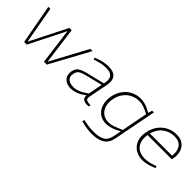

<svg xmlns="http://www.w3.org/2000/svg" viewBox="77 -1277 2267 2267"><g transform="rotate(45 1210.5 -143.5)"><path d="M159 5 68 -490H102L185 -25L420 -490H458L520 -25L770 -490H807L538 5H490L431 -447L204 5Z M1237 4Q1231 5 1224 5.5Q1217 6 1210 6Q1160 6 1139.5 -17.5Q1119 -41 1126 -80L1127 -88L1174 -331Q1188 -400 1159 -432Q1130 -464 1062 -464Q1018 -464 980 -455Q942 -446 915 -438L886 -429L879 -452L911 -464Q946 -478 987 -487Q1028 -496 1071 -496Q1111 -496 1140.5 -486Q1170 -476 1188.5 -455Q1207 -434 1212.5 -401.5Q1218 -369 1209 -325L1162 -85Q1155 -49 1170 -35.5Q1185 -22 1243 -20ZM934 6Q892 6 858 -11.5Q824 -29 807.5 -63Q791 -97 800 -145Q806 -177 821.5 -198Q837 -219 867 -233.5Q897 -248 946 -260L1196 -321L1190 -290L958 -233Q912 -222 887 -209.5Q862 -197 851 -180Q840 -163 835 -137Q825 -82 857.5 -55Q890 -28 951 -28Q980 -28 1016 -40.5Q1052 -53 1090 -78L1155 -120L1153 -92L1101 -53Q1061 -23 1016 -8.5Q971 6 934 6Z M1483 209Q1452 209 1410.5 203Q1369 197 1338 189L1305 180L1316 154L1349 161Q1381 168 1419.5 172Q1458 176 1489 176Q1577 176 1628 147.5Q1679 119 1694 41L1783 -423L1784 -429L1802 -490H1831L1727 47Q1716 107 1684.5 142.5Q1653 178 1602.5 193.5Q1552 209 1483 209ZM1525 6Q1473 6 1433.5 -15.5Q1394 -37 1369.5 -75Q1345 -113 1337.5 -162Q1330 -211 1341 -266Q1355 -336 1392.5 -387.5Q1430 -439 1485.5 -467.5Q1541 -496 1607 -496Q1635 -496 1672.5 -488Q1710 -480 1746 -460L1795 -433L1784 -409L1738 -431Q1704 -447 1675.5 -455Q1647 -463 1619 -463Q1554 -463 1504 -436.5Q1454 -410 1422 -364.5Q1390 -319 1378 -260Q1364 -193 1380 -140Q1396 -87 1436.5 -57Q1477 -27 1534 -27Q1563 -27 1593.5 -35.5Q1624 -44 1664 -61L1719 -84L1722 -61L1675 -36Q1635 -16 1598 -5Q1561 6 1525 6Z M2133 6Q2066 6 2014.5 -25.5Q1963 -57 1939 -116Q1915 -175 1931 -257Q1944 -327 1981.5 -380.5Q2019 -434 2076.5 -465Q2134 -496 2205 -496Q2276 -496 2317.5 -463.5Q2359 -431 2373.5 -379.5Q2388 -328 2376 -269L2372 -248H1966Q1955 -177 1974 -127.5Q1993 -78 2036 -52.5Q2079 -27 2138 -27Q2172 -27 2205 -34Q2238 -41 2272 -53L2302 -64L2310 -39L2281 -27Q2247 -13 2207.5 -3.5Q2168 6 2133 6ZM1973 -280H2344Q2355 -363 2319.5 -413Q2284 -463 2203 -463Q2125 -463 2061 -416Q1997 -369 1973 -280Z"/></g></svg>

Font: REM Thin
Style: Italic
Weight: 250
Italic angle: -11°
Designer: Octavio Pardo
Foundry: Ashler Design
Version: Version 1.005;gftools[0.9.28]